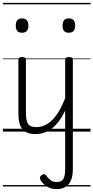

<svg xmlns="http://www.w3.org/2000/svg" viewBox="-20 -909 645 1326"><path d="M370 397Q331 397 302 378Q273 359 258 331Q254 322 256.5 314Q259 306 268 300Q279 292 286.5 294Q294 296 300 305Q314 324 330.5 336Q347 348 371 348Q407 348 418.5 325Q430 302 430 262V-145Q413 -109 392 -79Q371 -49 346 -28Q321 -7 290.5 5Q260 17 224 17Q191 17 168.5 7.5Q146 -2 132 -20.5Q118 -39 112.5 -65.5Q107 -92 107 -126V-496Q107 -506 113 -510.5Q119 -515 132 -515Q146 -515 152.5 -510.5Q159 -506 159 -496V-128Q159 -77 173.5 -54Q188 -31 231 -31Q264 -31 293 -45.5Q322 -60 346.5 -86Q371 -112 392 -149Q413 -186 430 -231V-496Q430 -506 436.5 -510.5Q443 -515 456 -515Q470 -515 476.5 -510.5Q483 -506 483 -496V262Q483 306 470 336.5Q457 367 432 382Q407 397 370 397ZM132 -683Q110 -683 99.5 -695Q89 -707 89 -732Q89 -757 99.5 -769.5Q110 -782 132 -782Q154 -782 165 -769.5Q176 -757 176 -732Q176 -707 165 -695Q154 -683 132 -683ZM455 -683Q433 -683 422.5 -695Q412 -707 412 -732Q412 -757 422.5 -769.5Q433 -782 455 -782Q477 -782 488 -769.5Q499 -757 499 -732Q499 -707 488 -695Q477 -683 455 -683ZM0 369H605V379H0ZM0 -20H605V0H0ZM0 -505H605V-500H0ZM0 -889H605V-879H0Z"/></svg>

Font: Playwrite HR Lijeva Guides
Style: Regular
Weight: 400
Designer: Veronika Burian, José Scaglione
Foundry: TypeTogether
Version: Version 1.003